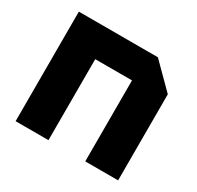

<svg xmlns="http://www.w3.org/2000/svg" viewBox="-126 -705 872 850"><g transform="rotate(30 310.0 -280.0)"><path d="M48 0V-560H452L572 -440V0H404V-414H216V0Z"/></g></svg>

Font: Tektur
Style: Bold
Weight: 700
Designer: Adam Jagosz
Foundry: Adam Jagosz
Version: Version 1.005;gftools[0.9.30]